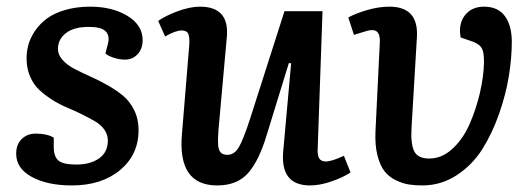

<svg xmlns="http://www.w3.org/2000/svg" viewBox="-20 -545 1601 579"><path d="M210 -48.8Q252.4 -48.8 278.8 -67.4Q305.2 -85.9 305.2 -121.1Q305.2 -139.2 294.7 -154.1Q284.2 -168.9 266.8 -179Q249.5 -189 227.5 -200Q205.6 -210.9 182.6 -220.5Q159.7 -230 137.7 -243.9Q115.7 -257.8 98.4 -273.9Q81.1 -290 70.6 -314.7Q60.1 -339.4 60.1 -369.1Q60.1 -390.1 65.9 -410.9Q71.8 -431.6 85.9 -452.4Q100.1 -473.1 121.3 -489Q142.6 -504.9 176.5 -514.9Q210.4 -524.9 252 -524.9Q318.4 -524.9 364.3 -497.1Q410.2 -469.2 410.2 -423.8Q410.2 -397.9 395 -381.6Q379.9 -365.2 356.9 -365.2Q339.8 -365.2 322.3 -371.1Q304.7 -377 297.9 -383.8L306.2 -416Q311 -439 297.6 -451.4Q284.2 -463.9 248 -463.9Q202.6 -463.9 178.7 -445.1Q154.8 -426.3 154.8 -397.9Q154.8 -379.9 168.2 -364.7Q181.6 -349.6 203.1 -338.1Q224.6 -326.7 250.5 -315.2Q276.4 -303.7 302.2 -289.3Q328.1 -274.9 349.6 -257.6Q371.1 -240.2 384.5 -213.1Q397.9 -186 397.9 -152.8Q397.9 -78.6 342.3 -32.2Q286.6 14.2 196.8 14.2Q123 14.2 75.9 -11.5Q28.8 -37.1 28.8 -81.1Q28.8 -109.9 45.7 -126Q62.5 -142.1 87.9 -142.1Q122.1 -142.1 142.1 -129.9V-102.1Q142.1 -72.8 156.2 -60.8Q170.4 -48.8 210 -48.8Z M457 -481.9Q478 -497.1 515.4 -511Q552.7 -524.9 583 -524.9Q671.9 -524.9 664.1 -434.1L638.7 -151.9Q636.7 -125.5 637.7 -109.1Q638.7 -92.8 645.3 -85.4Q651.9 -78.1 666 -78.1Q686.5 -78.1 700 -100.6Q713.4 -123 733.9 -186L837.9 -511.2H952.6L938 -96.2Q937 -76.7 942.6 -67.4Q948.2 -58.1 962.9 -58.1Q980 -58.1 1017.1 -75.2L1037.1 -24.9Q1016.1 -10.7 980.7 1.7Q945.3 14.2 915 14.2Q825.2 14.2 834 -87.9L857.9 -354L851.1 -355L784.7 -139.2Q761.2 -60.5 728.3 -23.2Q695.3 14.2 634.8 14.2Q514.6 14.2 528.8 -142.1L550.8 -410.2Q552.2 -432.1 547.9 -442.6Q543.5 -453.1 527.8 -453.1Q509.3 -453.1 478 -435.1Z M1439.5 -524.9Q1481.4 -524.9 1502.4 -496.6Q1523.4 -468.3 1523.4 -418.9Q1523.4 -371.1 1514.6 -316.2Q1505.9 -261.2 1485.1 -201.9Q1464.4 -142.6 1434.3 -95Q1404.3 -47.4 1357.2 -16.6Q1310.1 14.2 1253.4 14.2Q1230.5 14.2 1212.2 11.2Q1193.8 8.3 1173.3 -1.7Q1152.8 -11.7 1139.4 -28.8Q1126 -45.9 1118.2 -76.7Q1110.4 -107.4 1112.3 -148.9L1125.5 -419.9Q1127 -462.9 1087.4 -452.1L1047.4 -439.9L1030.3 -492.2Q1050.8 -503.9 1086.2 -514.4Q1121.6 -524.9 1154.3 -524.9Q1242.2 -524.9 1237.3 -434.1L1221.2 -163.1Q1217.8 -113.3 1228.5 -90.1Q1239.3 -66.9 1274.4 -66.9Q1312.5 -66.9 1344.5 -96.4Q1376.5 -126 1396.2 -171.1Q1416 -216.3 1427.2 -264.9Q1438.5 -313.5 1439.5 -356Q1439.9 -386.7 1433.3 -398.9Q1426.8 -411.1 1407.2 -418.9L1369.1 -432.1Q1361.8 -473.6 1382.3 -499.3Q1402.8 -524.9 1439.5 -524.9Z"/></svg>

Font: Literata Book SemiBold
Style: Italic
Weight: 600
Italic angle: -3°
Designer: Latin by Veronika Burian and Jose Scaglione. Greek by Irene Vlachou. Cyrillic by Vera Evstafieva
Foundry: TypeTogether
Version: Version 1.003;PS 001.003;hotconv 1.0.88;makeotf.lib2.5.64775